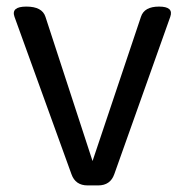

<svg xmlns="http://www.w3.org/2000/svg" viewBox="-20 -563 561 583"><path d="M246 0Q209 0 197 -34L24 -512Q13 -543 60 -543Q108 -543 118 -512L261 -74L408 -512Q418 -543 463 -543Q508 -543 497 -512L327 -34Q315 0 278 0Z"/></svg>

Font: Swei Gothic CJK TC Regular
Style: Regular
Weight: 400
Version: Version 2.129